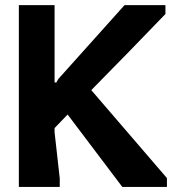

<svg xmlns="http://www.w3.org/2000/svg" viewBox="-20 -741 702 761"><path d="M341.8 -383.8Q442.4 -267.6 641.6 -35.2Q641.6 -23.4 641.6 0Q583 0 464.8 0Q392.6 -95.7 248 -287.1Q231.4 -269.5 196.3 -233.4Q196.3 -227.5 196.3 -216.8Q203.1 -155.3 216.8 -34.2Q216.8 -22.5 216.8 0Q163.1 0 54.7 0Q54.7 -240.2 54.7 -720.7Q102.5 -720.7 196.3 -720.7Q196.3 -618.2 196.3 -414.1Q199.2 -414.1 203.1 -414.1Q206.1 -418 210.9 -427.7Q297.9 -525.4 473.6 -720.7Q527.3 -720.7 635.7 -720.7Q635.7 -709 635.7 -685.5Q562.5 -610.4 489.3 -534.2Q415 -459 341.8 -383.8Z"/></svg>

Font: Post Neon Display
Style: Regular
Weight: 700
Designer: Ward Goes
Version: Version 1.0